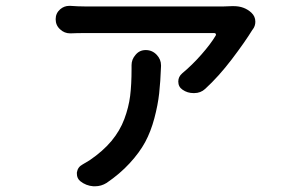

<svg xmlns="http://www.w3.org/2000/svg" viewBox="-20 -572 1040 662"><path d="M433.6 -347.7Q433.6 -367.2 447.3 -382.8Q460.9 -399.4 482.4 -399.4Q504.9 -399.4 520.5 -382.8Q535.2 -367.2 535.2 -346.7Q535.2 -344.7 535.2 -343.8Q533.2 -290 528.8 -250Q524.4 -210 512.2 -164.1Q500 -118.2 480.5 -82Q460.9 -45.9 427.2 -9.3Q393.6 27.3 347.7 58.6Q329.1 70.3 307.6 70.3Q304.7 70.3 301.8 70.3Q276.4 68.4 256.8 52.7Q245.1 43 245.1 27.3Q245.1 25.4 245.1 22.5Q248 3.9 264.6 -4.9Q276.4 -11.7 289.1 -19.5Q335 -50.8 364.3 -85.9Q393.6 -121.1 408.7 -161.6Q423.8 -202.1 428.7 -241.2Q433.6 -280.3 433.6 -334ZM779.3 -550.8Q782.2 -550.8 786.1 -550.8Q822.3 -550.8 846.7 -528.3Q860.4 -515.6 860.4 -497.1Q860.4 -482.4 851.6 -470.7Q851.6 -470.7 850.6 -469.7Q824.2 -426.8 779.3 -367.7Q734.4 -308.6 687.5 -265.6Q671.9 -251 649.4 -251Q648.4 -251 647.5 -251Q626 -251 609.4 -262.7Q594.7 -272.5 594.7 -291Q594.7 -307.6 608.4 -319.3Q642.6 -347.7 674.3 -383.8Q706.1 -419.9 723.6 -449.2Q725.6 -452.1 724.1 -455.1Q722.7 -458 718.8 -458H271.5Q246.1 -458 223.6 -457Q222.7 -457 221.7 -457Q202.1 -457 187.5 -470.7Q171.9 -484.4 171.9 -505.9Q171.9 -526.4 187.5 -540Q201.2 -551.8 218.8 -551.8Q220.7 -551.8 222.7 -551.8Q249 -549.8 271.5 -549.8H752Q763.7 -549.8 779.3 -550.8Z"/></svg>

Font: Gen Jyuu GothicX Medium
Style: Regular
Weight: 500
Designer: Ryoko NISHIZUKA (kana &amp; ideographs); Paul D. Hunt (Latin, Greek &amp; Cyrillic); Wenlong ZHANG (bopomofo); Sandoll C
Version: Version 1.058.20140828